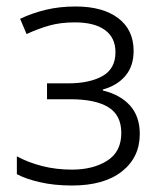

<svg xmlns="http://www.w3.org/2000/svg" viewBox="-20 -562 500 592"><path d="M213 -542Q297 -542 344.5 -506Q392 -470 392 -405Q392 -358 366.5 -328Q341 -298 297 -286V-283Q351 -270 381 -236.5Q411 -203 411 -149Q411 -77 356 -33.5Q301 10 202 10Q148 10 104 0Q60 -10 32 -25V-80Q67 -61 110 -50Q153 -39 202 -39Q267 -39 310.5 -66.5Q354 -94 354 -152Q354 -207 314 -231.5Q274 -256 197 -256H125V-305H190Q256 -305 296 -327.5Q336 -350 336 -401Q336 -446 303.5 -469.5Q271 -493 211 -493Q167 -493 133 -483.5Q99 -474 62 -457L42 -504Q80 -522 122 -532Q164 -542 213 -542Z"/></svg>

Font: RS Noto Sans Light
Style: Regular
Weight: 300
Designer: Monotype Design Team
Foundry: Monotype Imaging Inc.
Version: Version 3.10